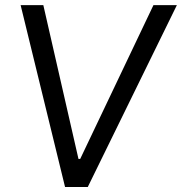

<svg xmlns="http://www.w3.org/2000/svg" viewBox="-20 -748 728 768"><path d="M240.2 0H331.1L687.5 -727.5H593.8L300.8 -112.3H293.9L153.3 -727.5H62.5Z"/></svg>

Font: Guggenheim Sans Display
Style: Italic
Weight: 400
Italic angle: -7°
Designer: Modified by Tom Baber under direction of Pentagram Design 2023
Foundry: rsms
Version: Version 1.001;Glyphs 3.1.2 (3151)